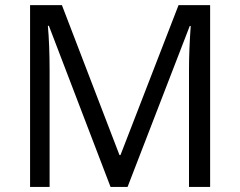

<svg xmlns="http://www.w3.org/2000/svg" viewBox="-20 -734 943 754"><path d="M414.1 0 171.9 -632.8H168Q174.8 -557.6 174.8 -454.1V0H98.1V-713.9H223.1L449.2 -125H453.1L681.2 -713.9H805.2V0H722.2V-460Q722.2 -539.1 729 -631.8H725.1L481 0Z"/></svg>

Font: f08745844
Style: Regular
Weight: 400
Foundry: Ascender Corporation
Version: Version 1.10